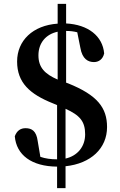

<svg xmlns="http://www.w3.org/2000/svg" viewBox="-20 -851 624 999"><path d="M321 -285C396 -251 423 -219 423 -152C423 -88 383 -40 321 -26ZM280 -437C213 -466 180 -500 180 -563C180 -628 219 -673 280 -686ZM324 -421V-690C344 -690 363 -688 382 -683L398 -603C408 -543 439 -528 469 -528C493 -528 515 -542 522 -573C514 -664 438 -723 324 -729V-831H280V-728C151 -719 69 -640 69 -531C69 -421 135 -361 256 -313L277 -304V-22C244 -22 216 -26 190 -35L176 -118C169 -169 146 -184 113 -184C88 -184 68 -172 57 -142C65 -45 144 15 277 16V128H321V14C453 0 537 -79 537 -190C537 -290 487 -356 335 -417Z"/></svg>

Font: Noto Serif CJK JP
Style: Bold
Weight: 700
Designer: Ryoko NISHIZUKA 西塚涼子 (kana & ideographs); Frank Grießhammer (Latin, Greek & Cyrillic); Wenlong ZHANG 张文龙 (bopomofo); San
Foundry: Adobe Systems Incorporated
Version: Version 1.000;PS 1;hotconv 16.6.53;makeotf.lib2.5.65590